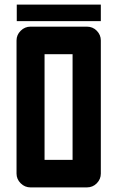

<svg xmlns="http://www.w3.org/2000/svg" viewBox="-20 -816 513 836"><path d="M113 0Q88 0 70 -18Q52 -36 52 -60V-640Q52 -664 70 -682Q88 -700 113 -700H358Q384 -700 401.5 -682Q419 -664 419 -640V-60Q419 -36 401.5 -18Q384 0 358 0ZM174 -120H296V-580H174ZM53 -796H419V-724H53Z"/></svg>

Font: Tschichold
Style: Bold
Weight: 700
Designer: Peter Wiegel
Foundry: Peter Wiegel
Version: Version 1.000; ttfautohint (v1.3)